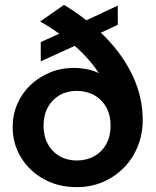

<svg xmlns="http://www.w3.org/2000/svg" viewBox="-20 -754 640 789"><path d="M295.5 15Q219 15 159.5 -18.2Q100 -51.5 66 -107.5Q32 -163.5 32 -232.5Q32 -282.5 51 -326.5Q70 -370.5 104.5 -403.8Q139 -437 185 -456Q231 -475 284.5 -475Q309 -475 334.5 -470.2Q360 -465.5 384 -454.5Q385 -454 386 -453.5Q374 -472 360 -490Q334 -522 301.5 -552.5Q294.5 -559 287 -565.5L147.5 -502V-581L223.5 -615.5Q187 -642 145 -665.5L243 -734Q292.5 -704 335 -670.5L464 -731V-652L394.5 -619.5Q406 -609 416.5 -598Q489 -522.5 527.8 -437.2Q566.5 -352 566.5 -260.5Q566.5 -203 546.2 -152.8Q526 -102.5 489.2 -65Q452.5 -27.5 403.2 -6.2Q354 15 295.5 15ZM295.5 -94.5Q336 -94.5 367.5 -112.2Q399 -130 416.8 -162.2Q434.5 -194.5 434.5 -237.5Q434.5 -281 416.8 -313Q399 -345 367.5 -362.8Q336 -380.5 295.5 -380.5Q255.5 -380.5 224.8 -362.8Q194 -345 176.5 -313Q159 -281 159 -237.5Q159 -194.5 176.5 -162.2Q194 -130 224.8 -112.2Q255.5 -94.5 295.5 -94.5Z"/></svg>

Font: Geologica EX Med
Style: Regular
Weight: 500
Designer: Sindre Bremnes, Frode Helland
Foundry: Monokrom Skriftforlag AS
Version: Version 1.010;gftools[0.9.28]